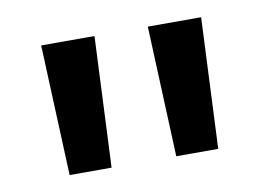

<svg xmlns="http://www.w3.org/2000/svg" viewBox="-43 -720 528 383"><g transform="rotate(-10 221.5 -528.0)"><path d="M155.5 -395H70.5L59.5 -659.5H167.5ZM371.5 -395H286.5L275.5 -659.5H383.5Z"/></g></svg>

Font: Anek Latin Expanded Medium
Style: Regular
Weight: 500
Width: 7
Designer: Yesha Goshar
Foundry: Ek Type
Version: Version 1.003